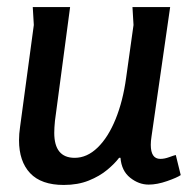

<svg xmlns="http://www.w3.org/2000/svg" viewBox="-20 -513 545 545"><path d="M179 -493 136 -170Q134 -150 134 -136Q134 -65 192 -65Q227 -65 257 -94Q287 -123 308 -174.5Q329 -226 338 -292L359 -442L356 -493H463L410 -125Q409 -119 408.5 -113Q408 -107 408 -102Q408 -62 435 -62Q447 -62 460.5 -67Q474 -72 479 -73L493 -16Q483 -9 454.5 1Q426 11 402 11Q374 11 349.5 -8.5Q325 -28 322 -65H318Q306 -49 284.5 -31Q263 -13 232 -0.5Q201 12 161 12Q97 12 65.5 -21.5Q34 -55 34 -115Q34 -133 37 -153L76 -442L73 -493Z"/></svg>

Font: Rosario SemiBold
Style: Italic
Weight: 600
Italic angle: -8.05°
Designer: Hector Gatti
Foundry: Omnibus Type
Version: Version 1.101; ttfautohint (v1.8.1.43-b0c9)